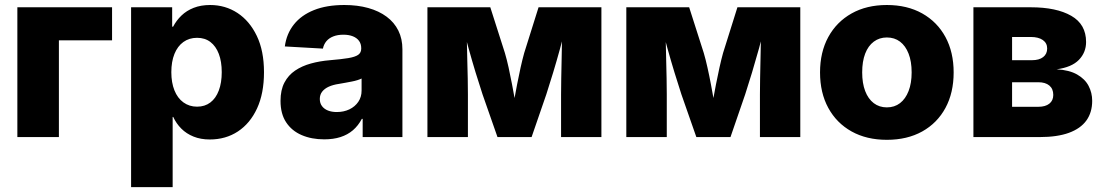

<svg xmlns="http://www.w3.org/2000/svg" viewBox="-20 -559 4500 783"><path d="M437 -529.3V-394.5H220.2V0H50.8V-529.3Z M514.6 204.1V-529.3H682.1V-450.2H686Q699.2 -475.6 720 -495.6Q740.7 -515.6 770 -527.1Q799.3 -538.6 836.9 -538.6Q898.9 -538.6 948.5 -506.1Q998 -473.6 1027.3 -412.6Q1056.6 -351.6 1056.6 -264.6Q1056.6 -178.2 1028.3 -116.9Q1000 -55.7 950.2 -22.9Q900.4 9.8 835.4 9.8Q798.3 9.8 769.3 -2Q740.2 -13.7 719.5 -34.4Q698.7 -55.2 686.5 -82H684.1V204.1ZM783.7 -124Q815.4 -124 837.9 -141.1Q860.4 -158.2 872.3 -189.9Q884.3 -221.7 884.3 -264.6Q884.3 -308.1 872.3 -339.4Q860.4 -370.6 838.1 -387.7Q815.9 -404.8 783.7 -404.8Q751.5 -404.8 727.8 -387.7Q704.1 -370.6 691.4 -339.1Q678.7 -307.6 678.7 -264.6Q678.7 -222.2 691.4 -190.4Q704.1 -158.7 728 -141.4Q752 -124 783.7 -124Z M1302.2 9.3Q1250.5 9.3 1210.2 -8.1Q1169.9 -25.4 1147 -60.1Q1124 -94.7 1124 -147.5Q1124 -191.9 1139.9 -222.2Q1155.8 -252.4 1183.6 -271.2Q1211.4 -290 1247.8 -300Q1284.2 -310.1 1325.7 -313.5Q1372.1 -317.4 1400.1 -322Q1428.2 -326.7 1440.7 -335.4Q1453.1 -344.2 1453.1 -360.4V-362.8Q1453.1 -379.9 1444.3 -392.1Q1435.5 -404.3 1419.2 -410.9Q1402.8 -417.5 1380.4 -417.5Q1356.9 -417.5 1339.4 -410.6Q1321.8 -403.8 1311 -390.9Q1300.3 -377.9 1296.9 -360.8L1141.6 -369.6Q1148.4 -421.4 1178.5 -459.2Q1208.5 -497.1 1260.3 -517.8Q1312 -538.6 1384.3 -538.6Q1438 -538.6 1481.7 -526.4Q1525.4 -514.2 1556.6 -491Q1587.9 -467.8 1604.5 -434.3Q1621.1 -400.9 1621.1 -357.9V0H1459V-74.2H1455.6Q1440.9 -46.4 1419.2 -27.8Q1397.5 -9.3 1368.4 0Q1339.4 9.3 1302.2 9.3ZM1353.5 -102.1Q1381.8 -102.1 1404.8 -113Q1427.7 -124 1441.2 -143.8Q1454.6 -163.6 1454.6 -189.5V-238.8Q1447.8 -235.4 1437.7 -232.2Q1427.7 -229 1415.3 -226.6Q1402.8 -224.1 1389.4 -221.7Q1376 -219.2 1361.8 -216.8Q1338.4 -213.4 1321 -205.6Q1303.7 -197.8 1293.9 -185.3Q1284.2 -172.9 1284.2 -155.3Q1284.2 -138.2 1293.2 -126.2Q1302.2 -114.3 1317.6 -108.2Q1333 -102.1 1353.5 -102.1Z M1723.1 0V-529.3H1979.5L2039.1 -342.8Q2046.9 -316.4 2054.2 -283.4Q2061.5 -250.5 2068.1 -215.3Q2074.7 -180.2 2080.6 -147.5Q2086.4 -114.7 2091.3 -88.9H2065.4Q2070.3 -114.3 2076.2 -147.2Q2082 -180.2 2088.9 -215.3Q2095.7 -250.5 2103 -283.4Q2110.4 -316.4 2117.7 -342.8L2176.3 -529.3H2432.6V0H2268.1V-173.8Q2268.1 -203.6 2268.8 -239Q2269.5 -274.4 2270.3 -312.3Q2271 -350.1 2271.7 -387.7Q2272.5 -425.3 2272.5 -459.5H2289.1Q2277.8 -411.1 2263.9 -360.6Q2250 -310.1 2235.6 -262.5Q2221.2 -214.8 2208 -174.3L2147.9 0H2008.8L1947.8 -174.3Q1934.1 -215.8 1919.4 -263.9Q1904.8 -312 1890.9 -362.1Q1877 -412.1 1865.7 -459.5H1883.3Q1883.3 -425.8 1884 -388.2Q1884.8 -350.6 1885.7 -312.5Q1886.7 -274.4 1887.5 -239Q1888.2 -203.6 1888.2 -173.8V0Z M2534.2 0V-529.3H2790.5L2850.1 -342.8Q2857.9 -316.4 2865.2 -283.4Q2872.6 -250.5 2879.2 -215.3Q2885.7 -180.2 2891.6 -147.5Q2897.5 -114.7 2902.3 -88.9H2876.5Q2881.3 -114.3 2887.2 -147.2Q2893.1 -180.2 2899.9 -215.3Q2906.7 -250.5 2914.1 -283.4Q2921.4 -316.4 2928.7 -342.8L2987.3 -529.3H3243.7V0H3079.1V-173.8Q3079.1 -203.6 3079.8 -239Q3080.6 -274.4 3081.3 -312.3Q3082 -350.1 3082.8 -387.7Q3083.5 -425.3 3083.5 -459.5H3100.1Q3088.9 -411.1 3075 -360.6Q3061 -310.1 3046.6 -262.5Q3032.2 -214.8 3019 -174.3L2959 0H2819.8L2758.8 -174.3Q2745.1 -215.8 2730.5 -263.9Q2715.8 -312 2701.9 -362.1Q2688 -412.1 2676.8 -459.5H2694.3Q2694.3 -425.8 2695.1 -388.2Q2695.8 -350.6 2696.8 -312.5Q2697.8 -274.4 2698.5 -239Q2699.2 -203.6 2699.2 -173.8V0Z M3596.7 11.2Q3514.2 11.2 3452.9 -22.9Q3391.6 -57.1 3357.9 -118.9Q3324.2 -180.7 3324.2 -263.7Q3324.2 -346.2 3357.9 -408Q3391.6 -469.7 3452.9 -504.2Q3514.2 -538.6 3596.7 -538.6Q3679.7 -538.6 3741 -504.2Q3802.2 -469.7 3835.7 -408Q3869.1 -346.2 3869.1 -263.7Q3869.1 -180.7 3835.7 -118.9Q3802.2 -57.1 3741 -22.9Q3679.7 11.2 3596.7 11.2ZM3596.7 -121.1Q3627.9 -121.1 3650.4 -138.4Q3672.9 -155.8 3685.3 -187.7Q3697.8 -219.7 3697.8 -263.7Q3697.8 -308.6 3685.3 -340.3Q3672.9 -372.1 3650.4 -389.2Q3627.9 -406.2 3596.7 -406.2Q3566.4 -406.2 3543.5 -389.2Q3520.5 -372.1 3508.3 -340.3Q3496.1 -308.6 3496.1 -263.7Q3496.1 -219.7 3508.3 -187.7Q3520.5 -155.8 3543.2 -138.4Q3565.9 -121.1 3596.7 -121.1Z M3949.7 0V-529.3H4183.6Q4288.1 -529.3 4348.6 -494.6Q4409.2 -460 4409.2 -387.7Q4409.2 -345.2 4379.9 -314.9Q4350.6 -284.7 4289.1 -276.4Q4340.8 -273.4 4372.8 -255.1Q4404.8 -236.8 4419.4 -208.7Q4434.1 -180.7 4434.1 -147.9Q4434.1 -100.6 4410.4 -67.6Q4386.7 -34.7 4339.1 -17.3Q4291.5 0 4219.7 0ZM4107.4 -123.5H4214.8Q4243.2 -123.5 4259.3 -136.2Q4275.4 -148.9 4275.4 -171.9Q4275.4 -196.8 4259.3 -210.2Q4243.2 -223.6 4214.8 -223.6H4107.4ZM4107.4 -313.5H4188.5Q4217.8 -313.5 4234.1 -326.2Q4250.5 -338.9 4250.5 -361.3Q4250.5 -383.3 4232.7 -395.8Q4214.8 -408.2 4183.6 -408.2H4107.4Z"/></svg>

Font: Inter 24pt ExtraBold
Style: Regular
Weight: 800
Designer: Rasmus Andersson
Foundry: rsms
Version: Version 4.001;git-66647c0bb